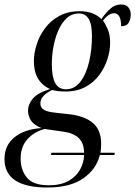

<svg xmlns="http://www.w3.org/2000/svg" viewBox="-62 -596 603 856"><path d="M150 240Q-42 240 -42 113Q-42 52 2.5 16Q47 -20 123 -25Q90 -38 76.5 -58Q63 -78 63 -102Q63 -131 84.5 -156.5Q106 -182 161 -199Q89 -232 89 -323Q89 -359 101.5 -398Q114 -437 139 -470.5Q164 -504 202.5 -525Q241 -546 294 -546Q323 -546 346.5 -538Q370 -530 390 -511Q407 -536 428.5 -556Q450 -576 478 -576Q500 -576 510.5 -563Q521 -550 521 -531Q521 -512 512 -495.5Q503 -479 478 -479Q478 -537 446 -537Q423 -537 397 -504Q408 -490 418.5 -465.5Q429 -441 429 -404Q429 -371 417.5 -334Q406 -297 382 -263.5Q358 -230 320 -209Q282 -188 229 -188Q210 -188 195 -190Q180 -192 171 -195Q118 -170 118 -135Q118 -115 134.5 -106Q151 -97 181 -94L252 -86Q317 -78 353 -47Q389 -16 389 46Q389 66 386 85H450L448 95H383Q368 158 309.5 199Q251 240 150 240ZM232 -198Q271 -198 297 -232.5Q323 -267 335.5 -321.5Q348 -376 348 -434Q348 -489 333 -512.5Q318 -536 290 -536Q258 -536 235 -514.5Q212 -493 197.5 -459Q183 -425 176 -386Q169 -347 169 -311Q169 -254 184 -226Q199 -198 232 -198ZM165 95 167 85H313Q312 41 288.5 19Q265 -3 220 -9L137 -21Q89 -8 59.5 25.5Q30 59 30 111Q30 162 58 196Q86 230 155 230Q209 230 243.5 210.5Q278 191 295 160Q312 129 313 95Z"/></svg>

Font: Noto Serif Display Condensed
Style: Italic
Weight: 400
Width: 3
Italic angle: -12°
Designer: Monotype Design Team
Foundry: Monotype Imaging Inc.
Version: Version 2.009